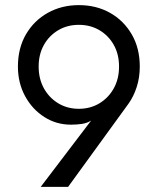

<svg xmlns="http://www.w3.org/2000/svg" viewBox="-20 -730 616 750"><path d="M246 0 482 -325Q502 -353 514 -390Q526 -427 526 -470Q526 -542 494.5 -596Q463 -650 409.5 -680Q356 -710 288 -710Q221 -710 167 -680Q113 -650 81.5 -596Q50 -542 50 -470Q50 -406 78 -354.5Q106 -303 153 -273Q200 -243 257 -243Q280 -243 300 -246Q320 -249 336 -259L139 0ZM445 -470Q445 -422 424.5 -385Q404 -348 368.5 -326.5Q333 -305 288 -305Q243 -305 207.5 -326.5Q172 -348 151.5 -385Q131 -422 131 -470Q131 -518 151.5 -554.5Q172 -591 207.5 -612Q243 -633 288 -633Q333 -633 368.5 -612Q404 -591 424.5 -554.5Q445 -518 445 -470Z"/></svg>

Font: Jost-400-Book
Style: Regular
Weight: 400
Version: Version 3.200; ttfautohint (v0.97) -l 8 -r 50 -G 200 -x 14 -